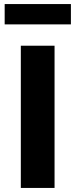

<svg xmlns="http://www.w3.org/2000/svg" viewBox="-20 -925 371 945"><path d="M82.5 0V-700H248.5V0ZM3 -805V-905H329V-805Z"/></svg>

Font: Geologica Roman
Style: Bold
Weight: 700
Designer: Sindre Bremnes, Frode Helland
Foundry: Monokrom Skriftforlag AS
Version: Version 1.010;gftools[0.9.28]